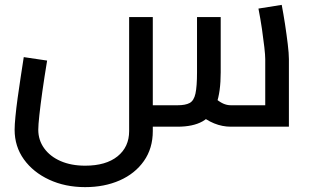

<svg xmlns="http://www.w3.org/2000/svg" viewBox="-20 -520 1273 788"><path d="M329.4 248Q247.6 248 181.9 217.5Q116.3 187.1 78.1 134.1Q40 81.1 40 12.4Q40 -8 43.4 -42.3Q46.7 -76.6 52.4 -117.9Q58.1 -159.2 64.8 -202.9Q71.5 -246.7 77.5 -285.6L173.4 -271.4Q162 -202.4 153.9 -145.2Q145.9 -87.9 141.5 -47.3Q137.1 -6.7 137.1 12.4Q137.1 55 161.3 88.6Q185.5 122.2 228.8 141.1Q272.1 160 329.4 160Q414.8 160 462.4 121.6Q510 83.2 510 18V-450H607.1V18Q607.1 88.9 570.6 140.8Q534.2 192.6 471.4 220.3Q408.5 248 329.4 248ZM607.1 0V-88H708.6Q741.2 -88 758.5 -97.4Q775.8 -106.8 782.2 -135.9Q788.6 -165.1 788.6 -223.2V-450H885.8V-223.2Q885.8 -141.8 867.8 -92.6Q849.7 -43.4 810.9 -21.7Q772.1 0 708.6 0ZM927.3 0Q892.5 0 858.9 -13.6Q825.3 -27.1 794 -54.8L858.4 -120.6Q879.7 -102.3 895.5 -95.1Q911.3 -88 927.3 -88H1096.7L1068.6 -57.1V-277.4Q1068.6 -293.4 1064.9 -326.2Q1061.2 -359 1055.2 -400.5Q1049.1 -442 1040.7 -484.8L1136.2 -500Q1143 -464.7 1149.7 -421.4Q1156.3 -378 1161 -339Q1165.7 -300 1165.7 -277.4V0Z"/></svg>

Font: TitilliumWeb ExtraLight
Style: Regular
Weight: 400
Designer: Mohamed Gaber, Accademia di Belle Arti di Urbino and others
Foundry: Kief Type Foundry, Accademia di Belle Arti di Urbino and others
Version: Version 3.000; ttfautohint (v1.8.2)